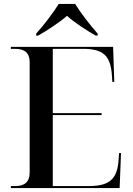

<svg xmlns="http://www.w3.org/2000/svg" viewBox="-20 -951 671 971"><path d="M163 -781V-771H173C212 -793 282 -838 319 -871C354 -838 425 -793 464 -771H474V-781C436 -823 388 -886 360 -931H277C249 -886 201 -823 163 -781ZM35 0H585L592 -177H582L580 -144C573 -44 534 -10 427 -10H247V-369H494V-379H247V-704H400C502 -704 539 -670 546 -570L548 -537H558L552 -714H35V-704H56C103 -704 130 -685 130 -637V-79C130 -29 103 -10 56 -10H35Z"/></svg>

Font: Noto Serif Display Medium
Style: Regular
Weight: 500
Designer: Monotype Design Team
Foundry: Monotype Imaging Inc.
Version: Version 2.009